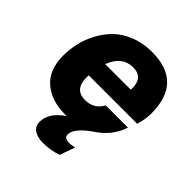

<svg xmlns="http://www.w3.org/2000/svg" viewBox="-205 -682 1020 1020"><g transform="rotate(45 305.5 -172.0)"><path d="M350 -548Q579 -548 579 -314Q579 -270 564 -222H200Q193 -115 279 -115Q346 -115 377 -173H544Q516 -87 438 -34Q343 30 343 79Q343 106 382 106Q396 106 420 100L390 186Q338 204 282 204Q242 204 216 187.5Q190 171 190 137Q190 69 270 14H257Q155 14 92.5 -40Q30 -94 30 -200Q30 -247 40.5 -294Q51 -341 76 -387.5Q101 -434 137 -469Q173 -504 228 -526Q283 -548 350 -548ZM220 -326H412Q418 -419 337 -419Q255 -419 220 -326Z"/></g></svg>

Font: Nacelle Heavy
Style: Italic
Weight: 800
Italic angle: -12°
Designer: Sora Sagano
Foundry: Sora Sagano
Version: Version 1.000;FEAKit 1.0